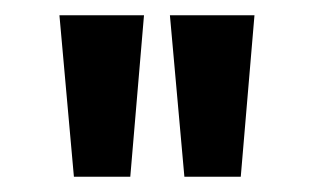

<svg xmlns="http://www.w3.org/2000/svg" viewBox="-20 -650 413 252"><path d="M222 -418 203 -630H314L296 -418ZM77 -418 58 -630H169L151 -418Z"/></svg>

Font: Alumni Sans ExtraBold
Style: Regular
Weight: 800
Designer: Robert E. Leuschke
Foundry: Robert E. Leuschke
Version: Version 1.018